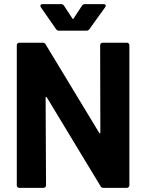

<svg xmlns="http://www.w3.org/2000/svg" viewBox="-20 -906 705 926"><path d="M463 -688Q463 -693 466.5 -696.5Q470 -700 475 -700H592Q597 -700 600.5 -696.5Q604 -693 604 -688V-12Q604 -7 600.5 -3.5Q597 0 592 0H479Q469 0 465 -8L206 -436Q204 -439 203 -439Q202 -439 201 -438.5Q200 -438 200 -434L202 -12Q202 -7 198.5 -3.5Q195 0 190 0H73Q68 0 64.5 -3.5Q61 -7 61 -12V-688Q61 -693 64.5 -696.5Q68 -700 73 -700H186Q196 -700 200 -692L458 -266Q460 -263 461 -263Q462 -263 463 -263.5Q464 -264 464 -268ZM177 -871Q175 -874 175 -878Q175 -886 185 -886H275Q284 -886 289 -878L329 -817Q331 -814 332 -814Q334 -814 335 -817L375 -878Q380 -886 389 -886H479Q487 -886 488.5 -883Q490 -880 490 -878Q490 -875 487 -871L411 -765Q406 -758 397 -758H264Q255 -758 250 -766Z"/></svg>

Font: LinhAnh
Style: Bold
Weight: 700
Designer: Jeremy Tribby
Foundry: Tribby Type
Version: Version 1.408